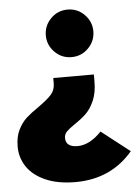

<svg xmlns="http://www.w3.org/2000/svg" viewBox="-53 -560 601 829"><g transform="rotate(-5 247.5 -145.5)"><path d="M168 -415Q168 -457 198 -487.5Q228 -518 271 -518Q314 -518 344 -487.5Q374 -457 374 -415Q374 -373 344 -342.5Q314 -312 271 -312Q228 -312 198 -342.5Q168 -373 168 -415ZM5 53Q5 10 20 -20Q35 -50 56 -69Q77 -88 111 -111Q149 -138 166.5 -157.5Q184 -177 184 -206V-229H360V-200Q360 -150 345 -116Q330 -82 310 -62.5Q290 -43 260 -23Q235 -6 223.5 5.5Q212 17 212 34Q212 53 225 63Q238 73 263 73Q316 73 367 19L490 115Q395 227 241 227Q165 227 111.5 203.5Q58 180 31.5 140.5Q5 101 5 53Z"/></g></svg>

Font: Fira Sans Black
Style: Regular
Weight: 900
Designer: Carrois Corporate & Edenspiekermann AG
Foundry: Carrois Corporate GbR & Edenspiekermann AG
Version: Version 4.203